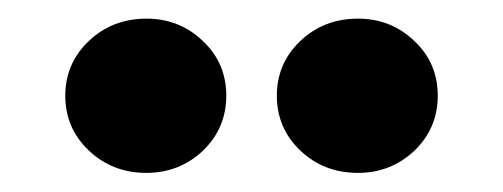

<svg xmlns="http://www.w3.org/2000/svg" viewBox="-20 -794 537 205"><path d="M136.4 -609.4Q99.8 -609.4 74.6 -633.5Q49.7 -657.3 49.7 -691.8Q49.7 -726.2 74.6 -750Q99.8 -774.1 136.4 -774.1Q171.5 -774.1 196.4 -750.4Q221.6 -726.9 221.6 -691.8Q221.6 -657 196.4 -632.8Q171.2 -609.4 136.4 -609.4ZM362.2 -609.4Q325.6 -609.4 300.4 -633.5Q275.6 -657.3 275.6 -691.8Q275.6 -726.2 300.4 -750Q325.6 -774.1 362.2 -774.1Q397.4 -774.1 422.2 -750.4Q447.4 -726.9 447.4 -691.8Q447.4 -657 422.2 -632.8Q397 -609.4 362.2 -609.4Z"/></svg>

Font: Linik Sans Black
Style: Regular
Weight: 900
Designer: Fonts by Rasmus Andersson / Changes by Cristiano Sobral with parts from Marc Monis
Foundry: rsms
Version: Version 3.020; ttfautohint (v1.6)